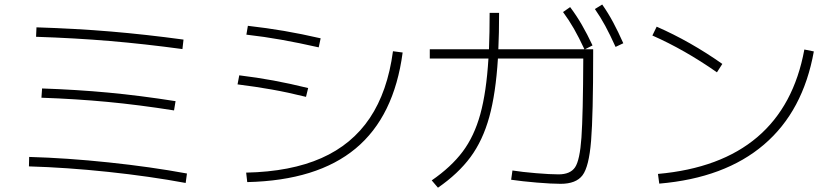

<svg xmlns="http://www.w3.org/2000/svg" viewBox="-20 -831 3790 871"><path d="M111.3 -76.2 112.3 -119.1Q283.7 -114.3 473.6 -94.2Q663.6 -74.2 828.1 -43.9L822.3 -1Q659.7 -31.2 470.5 -51.3Q281.2 -71.3 111.3 -76.2ZM168 -387.7 170.9 -429.7Q328.6 -424.3 471.7 -410.9Q614.7 -397.5 776.4 -372.1L769.5 -330.1Q608.9 -355.5 466.3 -368.9Q323.7 -382.3 168 -387.7ZM143.6 -664.1 145.5 -707Q326.2 -701.2 483.2 -688Q640.1 -674.8 812.5 -651.4L807.6 -608.4Q634.8 -631.8 478.5 -645Q322.3 -658.2 143.6 -664.1Z M1762.7 -598.6 1806.6 -592.8Q1768.1 -302.7 1593.5 -157.5Q1418.9 -12.2 1101.6 -4.9L1096.7 -47.9Q1298.8 -52.2 1438 -113.8Q1577.1 -175.3 1657.7 -295.7Q1738.3 -416 1762.7 -598.6ZM1057.6 -448.2 1065.4 -489.3Q1146 -479.5 1220.2 -465.8Q1294.4 -452.1 1377.9 -431.6L1368.2 -391.6Q1285.6 -412.1 1212.4 -425Q1139.2 -438 1057.6 -448.2ZM1097.7 -673.8 1104.5 -713.9Q1190.4 -704.1 1269 -690.7Q1347.7 -677.2 1434.6 -657.2L1425.8 -616.2Q1335 -636.7 1256.8 -650.6Q1178.7 -664.6 1097.7 -673.8Z M2298.8 -15.6 2304.7 -57.6Q2347.2 -50.8 2411.4 -45.4Q2475.6 -40 2513.7 -40Q2566.9 -40 2588.6 -71.8Q2610.4 -103.5 2617.7 -207Q2625 -310.5 2626 -565.4H2238.8Q2229 -406.7 2199.5 -300Q2169.9 -193.4 2114.3 -118.2Q2058.6 -43 1966.8 20.5L1938.5 -12.7Q2026.4 -73.2 2078.9 -143.1Q2131.3 -212.9 2158.9 -313Q2186.5 -413.1 2195.8 -565.4H1929.7V-607.4H2198.2Q2201.2 -683.1 2201.2 -772.5H2244.1Q2244.1 -678.7 2240.7 -607.4H2631.3Q2606 -661.6 2583.5 -700.9Q2561 -740.2 2534.2 -776.4L2566.4 -798.8Q2595.7 -759.8 2619.6 -718.3Q2643.6 -676.8 2668 -625L2633.8 -607.4H2670.9V-586.9Q2670.9 -309.1 2661.4 -191.9Q2651.9 -74.7 2622.6 -35.9Q2593.3 2.9 2523.4 2.9Q2482.4 2.9 2415.5 -2.7Q2348.6 -8.3 2298.8 -15.6ZM2678.7 -790 2711.9 -810.5Q2739.3 -771.5 2761.7 -729.5Q2784.2 -687.5 2807.6 -634.8L2772.5 -618.2Q2747.6 -673.3 2725.6 -713.9Q2703.6 -754.4 2678.7 -790Z M3628.9 -606.4 3671.9 -597.7Q3623.5 -327.1 3446 -175.3Q3268.6 -23.4 2970.7 2L2964.8 -42Q3249 -67.4 3415.5 -209Q3582 -350.6 3628.9 -606.4ZM2939.5 -669.9 2959 -710Q3111.8 -643.1 3256.8 -541L3232.4 -502.9Q3086.4 -605 2939.5 -669.9Z"/></svg>

Font: Pretendard ExtraLight
Style: Regular
Weight: 200
Designer: Base glyphs from Inter by Rasmus Andersson; Hangeul glyphs from Noto Sans CJK(Source Han Sans) by Jang Soo-young and Kan
Foundry: Kil Hyung-jin
Version: Version 1.309